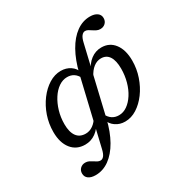

<svg xmlns="http://www.w3.org/2000/svg" viewBox="-182 -760 1062 1101"><g transform="rotate(-30 349.0 -209.5)"><path d="M137.9 192.7Q108.1 192.7 91.1 180.2Q74.2 167.7 74.2 145.2Q74.2 125.8 87.5 112.9Q100.8 100 121 100Q133.9 100 144.8 105.2Q155.6 110.5 165.7 117.3Q175.8 124.2 185.1 129Q194.4 133.9 204 133.9Q216.9 133.9 227 121.4Q237.1 108.9 243.5 80.6L347.6 -359.7Q366.9 -438.7 398.8 -495.2Q430.6 -551.6 472.6 -581.9Q514.5 -612.1 562.9 -612.1Q592.7 -612.1 610.1 -599.6Q627.4 -587.1 627.4 -565.3Q627.4 -545.2 614.1 -532.3Q600.8 -519.4 579.8 -519.4Q567.7 -519.4 556.9 -524.6Q546 -529.8 535.9 -536.7Q525.8 -543.5 516.5 -548.8Q507.3 -554 497.6 -554Q484.7 -554 474.2 -541.1Q463.7 -528.2 457.3 -500L353.2 -58.1Q334.7 20.2 302.8 76.2Q271 132.3 229 162.5Q187.1 192.7 137.9 192.7ZM174.2 11.3Q116.9 11.3 83.9 -30.2Q50.8 -71.8 50.8 -142.7Q50.8 -197.6 68.1 -248Q85.5 -298.4 115.7 -338.7Q146 -379 183.9 -402.4Q221.8 -425.8 262.1 -425.8Q297.6 -425.8 324.6 -407.7Q351.6 -389.5 361.3 -358.1L349.2 -328.2Q325.8 -376.6 275.8 -376.6Q246.8 -376.6 220.2 -358.5Q193.5 -340.3 173 -308.5Q152.4 -276.6 140.3 -235.9Q128.2 -195.2 128.2 -150Q128.2 -97.6 148.4 -69.8Q168.5 -41.9 208.1 -41.9Q233.9 -41.9 256.9 -58.1Q279.8 -74.2 296 -104.8L295.2 -74.2Q275.8 -33.9 244.4 -11.3Q212.9 11.3 174.2 11.3ZM438.7 11.3Q403.2 11.3 376.2 -7.3Q349.2 -25.8 339.5 -56.5L351.6 -86.3Q375.8 -37.9 425.8 -37.9Q454.8 -37.9 480.6 -56Q506.5 -74.2 526.6 -105.6Q546.8 -137.1 558.1 -178.2Q569.4 -219.4 569.4 -263.7Q569.4 -316.9 551.2 -344.8Q533.1 -372.6 497.6 -372.6Q471 -372.6 448 -354.8Q425 -337.1 408.1 -303.2L409.7 -333.9Q429 -378.2 460.5 -402Q491.9 -425.8 530.6 -425.8Q584.7 -425.8 616.1 -384.3Q647.6 -342.7 647.6 -271.8Q647.6 -217.7 630.2 -166.9Q612.9 -116.1 583.1 -75.8Q553.2 -35.5 516.1 -12.1Q479 11.3 438.7 11.3Z"/></g></svg>

Font: Playfair 9pt
Style: Italic
Weight: 400
Italic angle: -15.6°
Designer: Claus Eggers Sørensen
Foundry: Claus Eggers Sørensen
Version: Version 2.001;gftools[0.9.30]